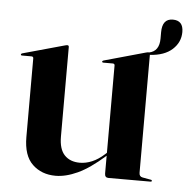

<svg xmlns="http://www.w3.org/2000/svg" viewBox="-46 -613 658 667"><g transform="rotate(5 283.5 -280.0)"><path d="M59 -117V-391Q59 -397.5 52 -397.5H19.5Q15 -397.5 15 -401Q15 -403.5 19 -405L163 -445Q170 -447 173 -447Q178.5 -447 178.5 -441V-129Q178.5 -85 198 -64.5Q217.5 -44 251.5 -44Q272.5 -44 294 -53Q315.5 -62 337 -81.5L342.5 -86.5V-391Q342.5 -397.5 335.5 -397.5H303Q298.5 -397.5 298.5 -401Q298.5 -403.5 303 -405L446 -445Q453 -447 456.5 -447Q457 -447 457.5 -446.5Q493.5 -453.5 493.5 -498.5V-520Q493.5 -567.5 530.5 -567.5Q567 -567.5 567 -527.5Q567 -491.5 539.5 -466.5Q512 -441.5 461.5 -438.5V-27.5Q461.5 -14 473.5 -12L501 -7Q506.5 -6.5 506.5 -3Q506.5 0 502 0H355.5Q342.5 0 342.5 -14.5V-76.5L341.5 -75.5Q289.5 -29.5 248.2 -10.5Q207 8.5 171.5 8.5Q122.5 8.5 90.8 -21.8Q59 -52 59 -117Z"/></g></svg>

Font: Fraunces 144pt SemiBold
Style: Regular
Weight: 600
Version: Version 1.000;[0bf87f6ff]